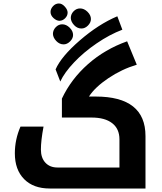

<svg xmlns="http://www.w3.org/2000/svg" viewBox="-20 -1078 927 1098"><path d="M264.2 0Q170.9 0 117.9 -53.7Q64.9 -107.4 64.9 -201.2Q64.9 -280.3 97.2 -354H229Q213.9 -273.9 213.9 -223.1Q213.9 -175.3 239.5 -147.7Q265.1 -120.1 308.1 -120.1H663.1V-280.8Q663.1 -341.3 621.6 -373.5Q580.1 -405.8 503.9 -405.8H334V-514.2Q386.7 -626 483.2 -711.2Q579.6 -796.4 707 -841.8L762.2 -708Q675.8 -682.1 599.4 -630.6Q522.9 -579.1 488.8 -525.9H526.9Q812 -525.9 812 -299.8V0ZM297.9 -681.2Q330.1 -754.9 436.8 -847.2Q543.5 -939.5 650.9 -984.9L679.7 -908.2Q606.4 -880.4 532.5 -829.8Q458.5 -779.3 403.6 -721.2Q348.6 -663.1 324.7 -611.8ZM320.8 -959Q303.2 -959 286.1 -974.6Q269 -990.2 269 -1009.8Q269 -1027.3 283.2 -1042.7Q297.4 -1058.1 316.9 -1058.1Q334.5 -1058.1 350.6 -1040.3Q366.7 -1022.5 366.7 -1005.9Q366.7 -988.3 353 -974.1Q339.4 -960 320.8 -959ZM384.8 -975.1Q384.8 -996.6 400.6 -1013.2Q416.5 -1029.8 438 -1029.8Q460.9 -1029.8 480.5 -1010.5Q500 -991.2 500 -969.2Q500 -949.2 483.2 -932.1Q466.3 -915 445.8 -915Q421.9 -915 403.8 -934.3Q385.7 -953.6 384.8 -975.1ZM282.7 -883.8Q282.7 -905.8 298.8 -922.4Q314.9 -939 335.9 -939Q358.9 -939 378.4 -919.7Q397.9 -900.4 397.9 -877.9Q397.9 -858.4 380.9 -841.3Q363.8 -824.2 343.8 -824.2Q320.3 -824.2 302 -843.3Q283.7 -862.3 282.7 -883.8Z"/></svg>

Font: Droid Arabic Kufi
Style: Bold
Weight: 700
Designer: Pascal Zoghbi
Foundry: Irfont.ir
Version: Version 1.00 February 28, 2013, initial release